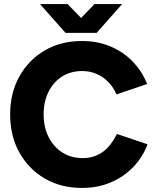

<svg xmlns="http://www.w3.org/2000/svg" viewBox="-20 -914 767 946"><path d="M384 12Q280 12 200.5 -34.5Q121 -81 75.5 -162.5Q30 -244 30 -350Q30 -456 75.5 -537.5Q121 -619 200.5 -665.5Q280 -712 384 -712Q460 -712 523.5 -685.5Q587 -659 633.5 -611Q680 -563 705 -500L554 -449Q539 -484 513.5 -510Q488 -536 455.5 -550Q423 -564 384 -564Q329 -564 286 -537Q243 -510 219 -461.5Q195 -413 195 -350Q195 -287 219.5 -238.5Q244 -190 287.5 -162.5Q331 -135 387 -135Q428 -135 460 -150Q492 -165 515.5 -192Q539 -219 556 -254L707 -203Q683 -139 636 -90.5Q589 -42 525 -15Q461 12 384 12ZM312 -752V-756L446 -894H582L456 -752ZM303 -752 177 -894H313L447 -756V-752Z"/></svg>

Font: Figtree ExtraBold
Style: Regular
Weight: 800
Designer: Erik Kennedy
Foundry: Erik Kennedy
Version: Version 2.002